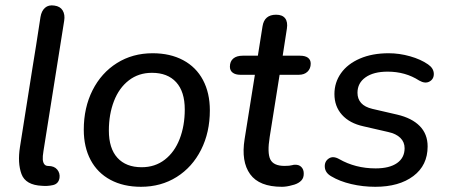

<svg xmlns="http://www.w3.org/2000/svg" viewBox="-20 -698 1701 727"><path d="M139.5 5.6Q76.9 2.9 61.4 -38.9Q46 -80.7 55.6 -141.4Q79.7 -290.9 102.8 -440Q115.2 -514.4 133.3 -633.7Q137.2 -656.9 150.6 -668.6Q164 -680.4 185.9 -676.9Q207.8 -674 217.3 -658.4Q226.8 -642.7 223 -619.2Q184.1 -373 144.6 -126.1Q141.1 -105.2 142 -93.9Q142.9 -82.6 147.9 -76.1Q152.9 -69.6 162.6 -69.6Q185.5 -69.6 196.8 -55.8Q208 -42 205.3 -23.9Q201.5 -2 180.7 2.8Q159.9 7.5 139.5 5.6Z M297.2 -206.9Q297.2 -290.3 330.4 -356.2Q363.6 -422 422.8 -459.2Q482 -496.4 558 -496.4Q624.5 -496.4 673.6 -470.1Q722.6 -443.9 748.6 -395Q774.6 -346.1 774.6 -280.2Q774.6 -196.9 741.4 -131Q708.2 -65.1 649 -27.9Q589.8 9.3 513.8 9.3Q447.3 9.3 398.3 -17Q349.2 -43.3 323.2 -92.1Q297.2 -141 297.2 -206.9ZM679.6 -283.5Q679.6 -351.1 647.1 -386.7Q614.6 -422.3 555.4 -422.3Q504.7 -422.3 467.7 -393.6Q430.7 -365 411.5 -315.1Q392.2 -265.2 392.2 -203.6Q392.2 -136 424.7 -100.4Q457.2 -64.8 516.4 -64.8Q567.1 -64.8 604.1 -93.5Q641.1 -122.2 660.3 -172Q679.6 -221.9 679.6 -283.5Z M906.2 -171.2 945.1 -414.8H890.6Q871.5 -414.8 861 -422.9Q850.5 -430.9 850.5 -445.5Q850.5 -465.5 863.2 -476.3Q876 -487.1 898.9 -487.1H956.4L974 -598.1Q980.7 -642.3 1025.5 -642.3Q1049.3 -642.3 1059.8 -628.5Q1070.2 -614.8 1066.3 -589.7L1050.4 -487.1H1115.7Q1135.5 -487.1 1146 -479.4Q1156.5 -471.6 1156.5 -457.1Q1156.5 -438.3 1144.4 -426.6Q1132.2 -414.8 1111.2 -414.8H1038.7L1001.2 -179.5Q991.5 -119.2 1003.5 -94.5Q1015.6 -69.8 1057.5 -69.8Q1076.9 -69.8 1086.4 -72.6Q1091.3 -74.2 1096.2 -74.2Q1111.7 -75 1120.7 -66Q1129.7 -57.1 1130.1 -42.5Q1130.8 -25.1 1121.3 -14.9Q1111.8 -4.6 1095 0.9Q1090.2 2.5 1087.4 2.9Q1065.7 9.3 1047.6 9.3Q961.5 9.3 927.1 -38.5Q892.6 -86.3 906.2 -171.2Z M1234 -30.6Q1211.7 -43.4 1209.9 -64.8Q1208.1 -86.2 1224.4 -97.5Q1240.6 -108.9 1264 -95.8Q1325.8 -60.4 1402.3 -60.4Q1454.5 -60.4 1483.2 -80.4Q1512 -100.4 1512 -136.8Q1512 -160.1 1495.9 -175.9Q1479.9 -191.7 1449.9 -198.2L1356 -219.8Q1303.7 -231.2 1275 -263.2Q1246.3 -295.1 1246.3 -341.9Q1246.3 -385.7 1271.2 -420.9Q1296.1 -456 1342.7 -476.2Q1389.4 -496.4 1451.8 -496.4Q1492 -496.4 1532.7 -484.9Q1573.3 -473.4 1600.8 -454.2Q1621.8 -439.8 1622.6 -419.3Q1623.3 -398.9 1606.5 -389.4Q1589.8 -380 1567.1 -393.1Q1515.3 -426.7 1447.7 -426.7Q1394.4 -426.7 1364 -405.1Q1333.6 -383.6 1333.6 -346.6Q1333.6 -323.5 1347.5 -308Q1361.4 -292.5 1390.2 -285.7L1484 -264Q1539.6 -251 1569.4 -220.7Q1599.2 -190.3 1599.2 -143.5Q1599.2 -72 1545.2 -31.4Q1491.2 9.3 1401.1 9.3Q1353.8 9.3 1309.8 -1.1Q1265.9 -11.4 1234 -30.6Z"/></svg>

Font: SN Pro Thin
Style: Italic
Weight: 200
Italic angle: -9°
Designer: Tobias Whetton
Foundry: Supernotes
Version: Version 1.003;Glyphs 3.3 (3324)